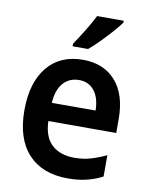

<svg xmlns="http://www.w3.org/2000/svg" viewBox="-87 -829 703 903"><g transform="rotate(10 265.0 -378.0)"><path d="M299 10Q177 10 110 -62.5Q43 -135 43 -271Q43 -403 104 -477.5Q165 -552 274 -552Q373 -552 430 -488Q487 -424 487 -306V-240H163Q165 -165 204.5 -128Q244 -91 313 -91Q357 -91 394 -102.5Q431 -114 464 -130V-28Q432 -11 391.5 -0.5Q351 10 299 10ZM373 -327Q372 -388 345 -421.5Q318 -455 273 -455Q226 -455 197 -422.5Q168 -390 164 -327ZM214 -618Q239 -655 262.5 -693.5Q286 -732 303 -766H430V-757Q416 -737 391 -709Q366 -681 338.5 -653Q311 -625 288 -606H214Z"/></g></svg>

Font: Noto Sans Mono Condensed SemiBold
Style: Regular
Weight: 600
Width: 3
Designer: Monotype Design Team
Foundry: Monotype Imaging Inc.
Version: Version 2.014